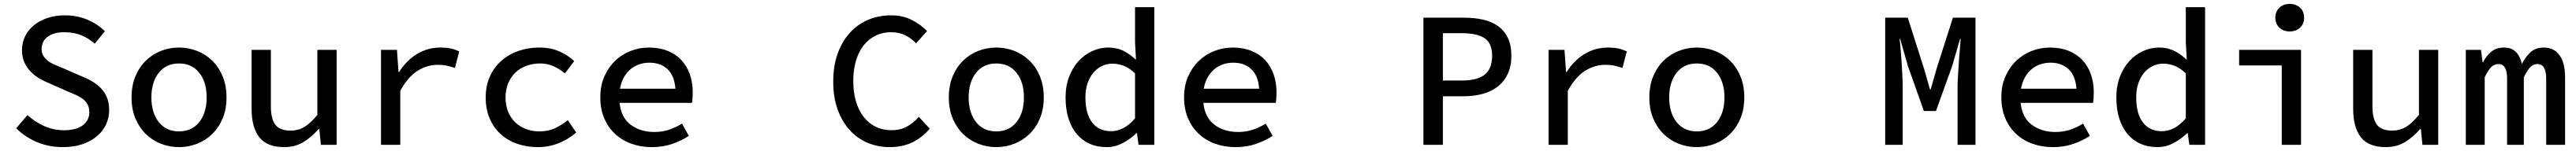

<svg xmlns="http://www.w3.org/2000/svg" viewBox="-20 -746 13240 778"><path d="M303 12Q232 12 171 -13.5Q110 -39 63 -85L121 -153Q159 -118 207 -96.5Q255 -75 309 -75Q372 -75 405.5 -100.5Q439 -126 439 -167Q439 -191 430.5 -207Q422 -223 407 -235Q392 -247 371 -256.5Q350 -266 325 -276L233 -317Q208 -327 183 -341.5Q158 -356 138 -376.5Q118 -397 105.5 -424.5Q93 -452 93 -488Q93 -526 109 -559Q125 -592 154.5 -616Q184 -640 224.5 -653.5Q265 -667 314 -667Q375 -667 428 -645Q481 -623 519 -585L467 -521Q435 -549 397.5 -564.5Q360 -580 309 -580Q257 -580 225.5 -557Q194 -534 194 -494Q194 -473 203.5 -457.5Q213 -442 229 -430.5Q245 -419 265.5 -410.5Q286 -402 308 -393L397 -354Q428 -342 454 -326.5Q480 -311 499.5 -290.5Q519 -270 530 -242.5Q541 -215 541 -179Q541 -140 525 -105Q509 -70 478 -44Q447 -18 403 -3Q359 12 303 12Z M900 12Q852 12 808 -5Q764 -22 730 -55Q696 -88 676 -135.5Q656 -183 656 -244Q656 -305 676 -353Q696 -401 730 -434Q764 -467 808 -484Q852 -501 900 -501Q948 -501 992 -484Q1036 -467 1070 -434Q1104 -401 1124 -353Q1144 -305 1144 -244Q1144 -183 1124 -135.5Q1104 -88 1070 -55Q1036 -22 992 -5Q948 12 900 12ZM900 -69Q966 -69 1004 -117Q1042 -165 1042 -244Q1042 -323 1004 -371Q966 -419 900 -419Q834 -419 796 -371Q758 -323 758 -244Q758 -165 796 -117Q834 -69 900 -69Z M1440 12Q1353 12 1313 -38.5Q1273 -89 1273 -186V-489H1372V-199Q1372 -134 1395 -103.5Q1418 -73 1474 -73Q1512 -73 1543.5 -91.5Q1575 -110 1611 -154V-489H1710V0H1629L1621 -81H1617Q1581 -39 1538.5 -13.5Q1496 12 1440 12Z M1938 0V-489H2020L2028 -375H2031Q2069 -435 2123.5 -468Q2178 -501 2244 -501Q2273 -501 2295 -496.5Q2317 -492 2340 -481L2318 -396Q2293 -404 2275 -408Q2257 -412 2229 -412Q2176 -412 2127 -382Q2078 -352 2037 -278V0Z M2745 12Q2688 12 2638.5 -5Q2589 -22 2553 -55Q2517 -88 2496.5 -135.5Q2476 -183 2476 -244Q2476 -305 2498 -353Q2520 -401 2558 -434Q2596 -467 2645.5 -484Q2695 -501 2751 -501Q2811 -501 2856 -480.5Q2901 -460 2931 -431L2883 -368Q2854 -392 2823 -405.5Q2792 -419 2756 -419Q2717 -419 2684 -406.5Q2651 -394 2627.5 -371Q2604 -348 2591 -315.5Q2578 -283 2578 -244Q2578 -205 2590.5 -172.5Q2603 -140 2626.5 -117Q2650 -94 2682 -81.5Q2714 -69 2753 -69Q2798 -69 2833.5 -86Q2869 -103 2898 -127L2941 -63Q2899 -27 2849 -7.5Q2799 12 2745 12Z M3330 12Q3274 12 3226 -5Q3178 -22 3142 -55Q3106 -88 3085.5 -136Q3065 -184 3065 -245Q3065 -305 3086 -352.5Q3107 -400 3141.5 -433Q3176 -466 3221 -483.5Q3266 -501 3315 -501Q3369 -501 3411 -484Q3453 -467 3481.5 -436.5Q3510 -406 3525 -363.5Q3540 -321 3540 -270Q3540 -254 3539 -240Q3538 -226 3536 -216H3164Q3172 -140 3221.5 -103Q3271 -66 3343 -66Q3384 -66 3418 -77.5Q3452 -89 3485 -109L3520 -46Q3482 -21 3434.5 -4.5Q3387 12 3330 12ZM3318 -423Q3290 -423 3265 -414.5Q3240 -406 3220 -389Q3200 -372 3186 -347Q3172 -322 3166 -289H3451Q3446 -356 3410.5 -389.5Q3375 -423 3318 -423Z M4552 12Q4491 12 4438 -10.5Q4385 -33 4346 -76.5Q4307 -120 4284.5 -182.5Q4262 -245 4262 -326Q4262 -406 4284.5 -469Q4307 -532 4346.5 -576Q4386 -620 4440.5 -643.5Q4495 -667 4560 -667Q4620 -667 4667 -642.5Q4714 -618 4744 -586L4688 -523Q4663 -549 4632 -564.5Q4601 -580 4560 -580Q4516 -580 4480 -562.5Q4444 -545 4418.5 -512.5Q4393 -480 4379 -433.5Q4365 -387 4365 -329Q4365 -270 4379 -223Q4393 -176 4419 -143Q4445 -110 4481 -92.5Q4517 -75 4562 -75Q4605 -75 4639 -93Q4673 -111 4702 -144L4758 -83Q4719 -37 4668.5 -12.5Q4618 12 4552 12Z M5100 12Q5052 12 5008 -5Q4964 -22 4930 -55Q4896 -88 4876 -135.5Q4856 -183 4856 -244Q4856 -305 4876 -353Q4896 -401 4930 -434Q4964 -467 5008 -484Q5052 -501 5100 -501Q5148 -501 5192 -484Q5236 -467 5270 -434Q5304 -401 5324 -353Q5344 -305 5344 -244Q5344 -183 5324 -135.5Q5304 -88 5270 -55Q5236 -22 5192 -5Q5148 12 5100 12ZM5100 -69Q5166 -69 5204 -117Q5242 -165 5242 -244Q5242 -323 5204 -371Q5166 -419 5100 -419Q5034 -419 4996 -371Q4958 -323 4958 -244Q4958 -165 4996 -117Q5034 -69 5100 -69Z M5667 12Q5619 12 5580.5 -5Q5542 -22 5514 -55Q5486 -88 5471 -135.5Q5456 -183 5456 -244Q5456 -304 5474.5 -351.5Q5493 -399 5523.5 -432Q5554 -465 5593.5 -483Q5633 -501 5675 -501Q5718 -501 5751.5 -485Q5785 -469 5815 -440H5818L5813 -527V-709H5912V0H5831L5823 -60H5820Q5791 -31 5751 -9.5Q5711 12 5667 12ZM5690 -70Q5756 -70 5813 -136V-368Q5784 -396 5755 -407Q5726 -418 5697 -418Q5668 -418 5643 -406Q5618 -394 5599 -371.5Q5580 -349 5569 -317Q5558 -285 5558 -245Q5558 -160 5592.5 -115Q5627 -70 5690 -70Z M6330 12Q6274 12 6226 -5Q6178 -22 6142 -55Q6106 -88 6085.5 -136Q6065 -184 6065 -245Q6065 -305 6086 -352.5Q6107 -400 6141.5 -433Q6176 -466 6221 -483.5Q6266 -501 6315 -501Q6369 -501 6411 -484Q6453 -467 6481.5 -436.5Q6510 -406 6525 -363.5Q6540 -321 6540 -270Q6540 -254 6539 -240Q6538 -226 6536 -216H6164Q6172 -140 6221.5 -103Q6271 -66 6343 -66Q6384 -66 6418 -77.5Q6452 -89 6485 -109L6520 -46Q6482 -21 6434.5 -4.5Q6387 12 6330 12ZM6318 -423Q6290 -423 6265 -414.5Q6240 -406 6220 -389Q6200 -372 6186 -347Q6172 -322 6166 -289H6451Q6446 -356 6410.5 -389.5Q6375 -423 6318 -423Z M7295 0V-655H7502Q7556 -655 7601 -645Q7646 -635 7678.5 -611.5Q7711 -588 7729 -550.5Q7747 -513 7747 -458Q7747 -405 7728.5 -365.5Q7710 -326 7677.5 -300.5Q7645 -275 7600 -262.5Q7555 -250 7502 -250H7395V0ZM7395 -331H7492Q7572 -331 7610 -361.5Q7648 -392 7648 -458Q7648 -524 7609 -549.5Q7570 -575 7492 -575H7395Z M7938 0V-489H8020L8028 -375H8031Q8069 -435 8123.5 -468Q8178 -501 8244 -501Q8273 -501 8295 -496.5Q8317 -492 8340 -481L8318 -396Q8293 -404 8275 -408Q8257 -412 8229 -412Q8176 -412 8127 -382Q8078 -352 8037 -278V0Z M8700 12Q8652 12 8608 -5Q8564 -22 8530 -55Q8496 -88 8476 -135.5Q8456 -183 8456 -244Q8456 -305 8476 -353Q8496 -401 8530 -434Q8564 -467 8608 -484Q8652 -501 8700 -501Q8748 -501 8792 -484Q8836 -467 8870 -434Q8904 -401 8924 -353Q8944 -305 8944 -244Q8944 -183 8924 -135.5Q8904 -88 8870 -55Q8836 -22 8792 -5Q8748 12 8700 12ZM8700 -69Q8766 -69 8804 -117Q8842 -165 8842 -244Q8842 -323 8804 -371Q8766 -419 8700 -419Q8634 -419 8596 -371Q8558 -323 8558 -244Q8558 -165 8596 -117Q8634 -69 8700 -69Z M9668 0V-655H9784L9869 -388L9898 -286H9902L9931 -388L10016 -655H10132V0H10040V-295Q10040 -320 10042 -354Q10044 -388 10046.5 -423Q10049 -458 10051.5 -490.5Q10054 -523 10056 -546H10053L10012 -405L9929 -174H9867L9785 -405L9745 -546H9742Q9745 -523 9747.5 -490.5Q9750 -458 9752.5 -423Q9755 -388 9756.5 -354Q9758 -320 9758 -295V0Z M10530 12Q10474 12 10426 -5Q10378 -22 10342 -55Q10306 -88 10285.5 -136Q10265 -184 10265 -245Q10265 -305 10286 -352.5Q10307 -400 10341.5 -433Q10376 -466 10421 -483.5Q10466 -501 10515 -501Q10569 -501 10611 -484Q10653 -467 10681.5 -436.5Q10710 -406 10725 -363.5Q10740 -321 10740 -270Q10740 -254 10739 -240Q10738 -226 10736 -216H10364Q10372 -140 10421.5 -103Q10471 -66 10543 -66Q10584 -66 10618 -77.5Q10652 -89 10685 -109L10720 -46Q10682 -21 10634.5 -4.5Q10587 12 10530 12ZM10518 -423Q10490 -423 10465 -414.5Q10440 -406 10420 -389Q10400 -372 10386 -347Q10372 -322 10366 -289H10651Q10646 -356 10610.5 -389.5Q10575 -423 10518 -423Z M11067 12Q11019 12 10980.5 -5Q10942 -22 10914 -55Q10886 -88 10871 -135.5Q10856 -183 10856 -244Q10856 -304 10874.5 -351.5Q10893 -399 10923.5 -432Q10954 -465 10993.5 -483Q11033 -501 11075 -501Q11118 -501 11151.5 -485Q11185 -469 11215 -440H11218L11213 -527V-709H11312V0H11231L11223 -60H11220Q11191 -31 11151 -9.5Q11111 12 11067 12ZM11090 -70Q11156 -70 11213 -136V-368Q11184 -396 11155 -407Q11126 -418 11097 -418Q11068 -418 11043 -406Q11018 -394 10999 -371.5Q10980 -349 10969 -317Q10958 -285 10958 -245Q10958 -160 10992.5 -115Q11027 -70 11090 -70Z M11706 0V-409H11487V-489H11805V0ZM11747 -584Q11715 -584 11694 -603.5Q11673 -623 11673 -655Q11673 -687 11694 -706.5Q11715 -726 11747 -726Q11779 -726 11800 -706.5Q11821 -687 11821 -655Q11821 -623 11800 -603.5Q11779 -584 11747 -584Z M12240 12Q12153 12 12113 -38.5Q12073 -89 12073 -186V-489H12172V-199Q12172 -134 12195 -103.5Q12218 -73 12274 -73Q12312 -73 12343.5 -91.5Q12375 -110 12411 -154V-489H12510V0H12429L12421 -81H12417Q12381 -39 12338.5 -13.5Q12296 12 12240 12Z M12652 0V-489H12730L12738 -425H12740Q12757 -458 12782.5 -479.5Q12808 -501 12850 -501Q12920 -501 12940 -417Q12960 -455 12985.5 -478Q13011 -501 13053 -501Q13105 -501 13133.5 -461.5Q13162 -422 13162 -348V0H13065V-341Q13065 -416 13020 -416Q12997 -416 12982 -399Q12967 -382 12950 -348V0H12864V-341Q12864 -416 12820 -416Q12797 -416 12781 -399Q12765 -382 12749 -348V0Z"/></svg>

Font: Source Code Pro Medium
Style: Regular
Weight: 500
Monospace: yes
Designer: Paul D. Hunt, Teo Tuominen
Foundry: Adobe Systems Incorporated
Version: Version 2.030;PS 1.000;hotconv 16.6.51;makeotf.lib2.5.65220